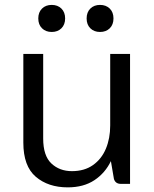

<svg xmlns="http://www.w3.org/2000/svg" viewBox="-20 -769 646 803"><path d="M523.9 -543.5V0H485.4Q462.9 0 456.5 -20.5L443.8 -95.2Q419.9 -45.4 374.8 -15.4Q329.6 14.6 263.2 14.6Q181.6 14.6 129.6 -29.8Q77.6 -74.2 77.6 -172.4V-543.5H160.6V-189.9Q160.6 -117.7 194.8 -85.4Q229 -53.2 280.8 -53.2Q333 -53.2 368.9 -78.6Q404.8 -104 422.9 -147.2Q440.9 -190.4 440.9 -244.1V-543.5ZM140.1 -691.9Q140.1 -717.8 155.8 -733.2Q171.4 -748.5 196.3 -748.5Q221.2 -748.5 236.8 -733.2Q252.4 -717.8 252.4 -691.9Q252.4 -666 236.8 -650.6Q221.2 -635.3 196.3 -635.3Q171.4 -635.3 155.8 -650.6Q140.1 -666 140.1 -691.9ZM342.3 -691.9Q342.3 -717.8 357.9 -733.2Q373.5 -748.5 398.4 -748.5Q423.3 -748.5 439 -733.2Q454.6 -717.8 454.6 -691.9Q454.6 -666 439 -650.6Q423.3 -635.3 398.4 -635.3Q373.5 -635.3 357.9 -650.6Q342.3 -666 342.3 -691.9Z"/></svg>

Font: Lycee Sans
Style: Regular
Weight: 400
Designer: Justin Alvin
Foundry: Alkove Design
Version: Version 1.030